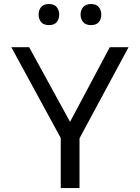

<svg xmlns="http://www.w3.org/2000/svg" viewBox="-20 -949 706 969"><path d="M286.6 0V-252.4L37.1 -710.9H127L333.5 -334L534.2 -710.9H628.9L381.3 -251V0ZM439.5 -822.3Q412.6 -822.3 399.7 -837.6Q386.7 -853 386.7 -875.5Q386.7 -897.5 399.4 -913.1Q412.1 -928.7 439.5 -928.7Q466.3 -928.7 478.8 -913.1Q491.2 -897.5 491.2 -875.5Q491.2 -853 478.8 -837.6Q466.3 -822.3 439.5 -822.3ZM227.1 -822.3Q200.2 -822.3 187.5 -837.6Q174.8 -853 174.8 -875.5Q174.8 -897.5 187.3 -913.1Q199.7 -928.7 227.1 -928.7Q253.9 -928.7 266.4 -913.1Q278.8 -897.5 278.8 -875.5Q278.8 -853 266.4 -837.6Q253.9 -822.3 227.1 -822.3Z"/></svg>

Font: Comme
Style: Regular
Weight: 400
Designer: Vernon Adams
Foundry: Vernon Adams
Version: Version 1.000;gftools[0.9.27]